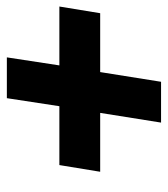

<svg xmlns="http://www.w3.org/2000/svg" viewBox="16 -564 501 574"><g transform="rotate(-90 267.0 -277.5)"><path d="M40 -229H216L187 -47H309L338 -229H514L534 -351H358L382 -508H260L236 -351H60Z"/></g></svg>

Font: Charger Pro
Style: UltraNarObl
Weight: 900
Designer: Jasper
Foundry: Cannot Into Space Fonts
Version: Version 1.09